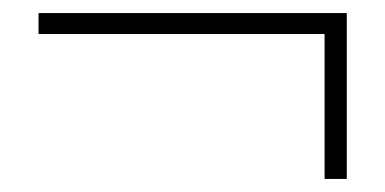

<svg xmlns="http://www.w3.org/2000/svg" viewBox="-20 -437 590 294"><path d="M477 -163V-385H39V-417H511V-163Z"/></svg>

Font: M PLUS Code Latin SemiExpanded ExtraLight
Style: Regular
Weight: 250
Width: 6
Designer: Coji Morishita
Foundry: UNDERFOREST DESIGN
Version: Version 1.002; ttfautohint (v1.8.3)